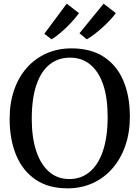

<svg xmlns="http://www.w3.org/2000/svg" viewBox="-20 -1015 760 1046"><path d="M353.5 11Q246.5 12.5 175 -35.8Q103.5 -84 68 -169.8Q32.5 -255.5 32.5 -367Q32.5 -455.5 57.5 -526.5Q82.5 -597.5 128 -647.8Q173.5 -698 235 -724.8Q296.5 -751.5 369 -751.5Q474.5 -751.5 545.2 -705.5Q616 -659.5 651.8 -576Q687.5 -492.5 687.5 -380Q687.5 -292 662.5 -220.5Q637.5 -149 592.5 -97.5Q547.5 -46 486.8 -18Q426 10 353.5 11ZM358 -39.5Q421 -39.5 467.8 -77.8Q514.5 -116 540.5 -191.8Q566.5 -267.5 566.5 -379.5Q566.5 -480 542.8 -551.8Q519 -623.5 473 -662.2Q427 -701 361 -701Q298 -701 251.2 -664.5Q204.5 -628 178.8 -553.8Q153 -479.5 153 -367Q153 -267 177 -193.5Q201 -120 246.8 -79.8Q292.5 -39.5 358 -39.5ZM452.5 -801 413 -834 544.5 -995 611 -943.5Q597 -924 577.5 -903.5Q558 -883 536 -863.2Q514 -843.5 492.5 -827.2Q471 -811 453.5 -801ZM260.5 -801 221.5 -831 343.5 -995 410.5 -943.5Q392 -918 366 -890.2Q340 -862.5 312.5 -838.8Q285 -815 261.5 -801Z"/></svg>

Font: Merriweather 28pt
Style: Regular
Weight: 400
Version: Version 2.100